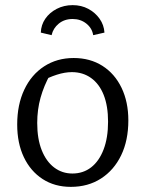

<svg xmlns="http://www.w3.org/2000/svg" viewBox="-20 -719 558 748"><path d="M256 9Q193 9 146 -21.5Q99 -52 73 -106.5Q47 -161 47 -234Q47 -311 74.5 -369.5Q102 -428 152 -460.5Q202 -493 267 -493Q331 -493 379 -462.5Q427 -432 453.5 -377Q480 -322 480 -250Q480 -172 452 -114Q424 -56 373.5 -23.5Q323 9 256 9ZM262 -43Q304 -43 335 -67Q366 -91 383.5 -136.5Q401 -182 401 -245Q401 -306 384 -349Q367 -392 335 -415Q303 -438 260 -438Q233 -438 201.5 -428Q170 -418 133 -398L176 -430Q151 -385 138 -338.5Q125 -292 125 -240Q125 -178 142.5 -134Q160 -90 191 -66.5Q222 -43 262 -43ZM263 -699Q297 -699 324 -684.5Q351 -670 368 -646Q385 -622 387 -592L343 -582Q339 -609 316.5 -627Q294 -645 263 -645Q231 -645 209 -627Q187 -609 181 -582L139 -592Q140 -622 156.5 -646Q173 -670 201 -684.5Q229 -699 263 -699Z"/></svg>

Font: Piazzolla 24pt
Style: Regular
Weight: 400
Designer: Juan Pablo del Peral
Foundry: Huerta Tipografica
Version: Version 2.005